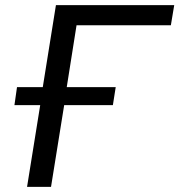

<svg xmlns="http://www.w3.org/2000/svg" viewBox="-20 -725 696 745"><path d="M85 0 136 -317H36L46 -387H146L197 -705H656L643 -627H277L239 -387H429L418 -317H229L178 0Z"/></svg>

Font: Mulish Medium
Style: Italic
Weight: 500
Italic angle: -9°
Designer: Vernon Adams
Foundry: Vernon Adams
Version: Version 3.603; ttfautohint (v1.8.3)